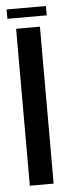

<svg xmlns="http://www.w3.org/2000/svg" viewBox="-51 -700 268 727"><g transform="rotate(-5 83.5 -336.0)"><path d="M3 -637H152.5V-672.5H3ZM32.5 0H123V-596.5H32.5Z"/></g></svg>

Font: Anybody Condensed
Style: Regular
Weight: 400
Width: 3
Designer: Tyler Finck
Foundry: Etcetera Type Company
Version: Version 1.113;gftools[0.9.25]